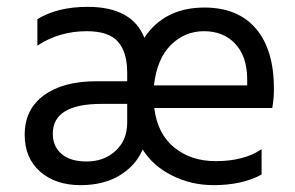

<svg xmlns="http://www.w3.org/2000/svg" viewBox="-20 -535 859 560"><path d="M396 -99Q377 -53 330 -24Q283 5 215 5Q142 5 97 -34.5Q52 -74 52 -142Q52 -216 108 -257Q164 -298 261 -298H351V-323Q351 -383 324 -413.5Q297 -444 233 -444Q153 -444 89 -402V-479Q147 -515 236 -515Q365 -515 401 -425Q460 -513 576 -513Q674 -513 726.5 -451.5Q779 -390 779 -275Q779 -247 774 -220H430Q439 -145 488 -105Q537 -65 609 -65Q692 -65 743 -100V-26Q686 5 603 5Q538 5 482 -23Q426 -51 396 -99ZM134 -145Q134 -108 159.5 -86Q185 -64 233 -64Q283 -64 317 -95Q351 -126 351 -177V-232H276Q134 -232 134 -145ZM429 -286H701V-306Q700 -372 665.5 -408Q631 -444 575 -444Q519 -444 478.5 -404Q438 -364 429 -286Z"/></svg>

Font: Hind Vadodara
Style: Regular
Weight: 400
Designer: Hitesh Malaviya
Foundry: Indian Type Foundry
Version: Version 1.001;PS 1.0;hotconv 1.0.86;makeotf.lib2.5.63406; tt